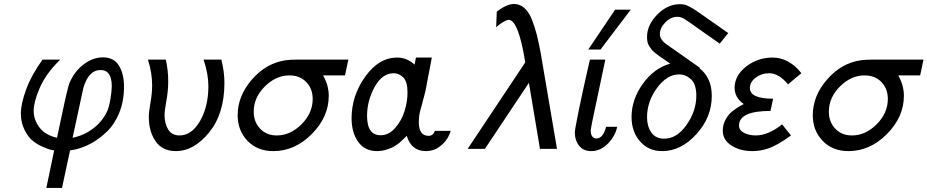

<svg xmlns="http://www.w3.org/2000/svg" viewBox="-20 -742 4623 957"><path d="M84 -176.8Q84 -223.6 110.1 -295.4Q136.2 -367.2 191.9 -444.8H279.8L257.8 -421.9Q202.6 -362.8 175.3 -297.4Q147.9 -231.9 147.9 -189.9Q147.9 -145 176.5 -106.9Q205.1 -68.8 264.2 -55.2Q272.9 -98.1 287.1 -163.1Q317.9 -310.1 327.1 -330.1Q351.1 -386.2 397 -421.1Q442.9 -456.1 493.2 -456.1Q547.4 -456.1 572.8 -415Q598.1 -374 598.1 -310.1Q598.1 -238.3 574.5 -180.2Q550.8 -122.1 512.9 -85.9Q475.1 -49.8 436 -28.3Q397 -6.8 356 2.9L329.1 7.8L289.1 194.8H210.9L250 7.8Q243.2 6.8 232.2 4.4Q221.2 2 192.6 -10.5Q164.1 -22.9 142.1 -41Q120.1 -59.1 102.1 -95Q84 -130.9 84 -176.8ZM341.8 -55.2Q397 -66.4 442.4 -100.1Q487.8 -133.8 512.2 -183.1Q523.4 -206.1 530.3 -247.1Q537.1 -288.1 537.1 -312Q537.1 -393.1 481 -393.1Q422.9 -393.1 396 -306.2Q393.6 -298.3 341.8 -55.2Z M717.3 -444.8H806.6Q818.8 -388.7 818.4 -336.9Q818.4 -288.1 809.3 -239.5Q800.3 -190.9 800.3 -168.9Q800.3 -126 818.4 -96.4Q836.4 -66.9 874.5 -66.9Q935.5 -66.9 977.1 -138.9Q1018.6 -210.9 1018.6 -313Q1018.6 -375 994.6 -444.8H1083.5Q1098.6 -383.8 1098.6 -329.1Q1098.6 -175.3 1022.5 -82Q946.3 11.2 857.4 11.2Q789.6 11.2 755.6 -37.8Q721.7 -86.9 721.7 -159.2Q721.7 -184.1 730 -230.5Q738.3 -276.9 738.3 -316.9Q738.3 -379.9 717.3 -444.8Z M1164.6 -168Q1164.6 -264.2 1236.1 -346.2Q1307.6 -428.2 1405.8 -441.9Q1430.7 -444.8 1456.5 -444.8H1716.3L1699.7 -366.2H1590.3Q1618.2 -318.4 1618.7 -265.1Q1618.7 -159.2 1534.2 -74Q1449.7 11.2 1342.3 11.2Q1263.2 11.2 1213.9 -39.8Q1164.6 -90.8 1164.6 -168ZM1244.6 -185.1Q1244.6 -134.3 1276.6 -100.6Q1308.6 -66.9 1359.4 -66.9Q1427.2 -66.9 1482.9 -122.6Q1538.6 -178.2 1538.6 -249Q1538.6 -299.8 1506.6 -333Q1474.6 -366.2 1422.4 -366.2Q1355.5 -366.2 1300 -311Q1244.6 -255.9 1244.6 -185.1Z M1732.4 -152.8Q1732.4 -264.6 1800.3 -359.9Q1868.2 -455.1 1959.5 -455.1Q2008.3 -455.1 2046.4 -419.9L2053.2 -455.1H2132.3Q2127.4 -430.2 2122.3 -402.1Q2117.2 -374 2114.3 -360.6Q2111.3 -347.2 2108.9 -332.5Q2106.4 -317.9 2104.5 -307.9Q2102.5 -297.9 2101.1 -290.5Q2099.6 -283.2 2095.9 -270Q2092.3 -256.8 2090.8 -250.5Q2089.4 -244.1 2083.3 -221.7Q2077.1 -199.2 2073.2 -185.1Q2067.4 -160.2 2067.4 -133.8Q2067.4 -64.9 2116.2 -64.9Q2139.2 -64.9 2147.5 -89.8H2226.6Q2214.4 -50.8 2189.5 -26.9Q2164.6 -2.9 2143.6 4.2Q2122.6 11.2 2102.5 11.2Q2030.8 11.2 2007.3 -64.9L2000.5 -58.1Q1993.7 -51.3 1990 -48.1Q1986.3 -44.9 1978.3 -36.9Q1970.2 -28.8 1963.9 -24.9Q1957.5 -21 1948 -14.4Q1938.5 -7.8 1929.4 -4.4Q1920.4 -1 1908.9 2.9Q1897.5 6.8 1885.5 9Q1873.5 11.2 1860.4 11.2Q1798.3 11.2 1765.4 -34.9Q1732.4 -81.1 1732.4 -152.8ZM1809.6 -164.1Q1809.6 -67.9 1877.4 -67.9Q1918.5 -67.9 1950.4 -105Q1982.4 -142.1 1996.8 -189.5Q2011.2 -236.8 2011.2 -279.8Q2011.2 -335 1990.2 -356Q1969.2 -377 1942.4 -377Q1885.3 -377 1847.4 -308.6Q1809.6 -240.2 1809.6 -164.1Z M2311 0 2598.1 -431.2Q2564 -643.1 2515.1 -643.1Q2508.3 -643.1 2498.3 -637.9Q2488.3 -632.8 2482.2 -628.9Q2476.1 -625 2464.4 -616.2L2453.1 -606L2456.1 -684.1Q2505.9 -722.2 2542 -722.2Q2569.8 -722.2 2592.5 -703.1Q2615.2 -684.1 2630.1 -647Q2645 -609.9 2655 -571Q2665 -532.2 2675.3 -476.1L2756.3 0H2671.4L2616.2 -329.1L2397 0Z M2845.2 -81.1Q2845.2 -96.2 2863.8 -187Q2882.3 -277.8 2901.4 -361.8L2920.4 -444.8H2997.1L2932.1 -136.2Q2924.3 -96.2 2924.3 -90.8Q2924.3 -71.8 2932.1 -61.8Q2939.9 -51.8 2952.1 -51.8Q2986.3 -51.8 3001 -109.9H3056.2Q3047.4 -64.9 3010.7 -26.9Q2974.1 11.2 2926.3 11.2Q2888.2 11.2 2866.7 -15.4Q2845.2 -42 2845.2 -81.1ZM2912.1 -495.1 3045.9 -693.8H3124L2973.1 -495.1Z M3127.9 -159.2Q3127.9 -246.1 3184.3 -324.5Q3240.7 -402.8 3320.8 -424.8Q3312 -431.6 3292.5 -444.3Q3272.9 -457 3265.9 -462.4Q3258.8 -467.8 3245.4 -478.3Q3231.9 -488.8 3227.3 -495.4Q3222.7 -502 3215.8 -512.5Q3209 -522.9 3207 -533.9Q3205.1 -544.9 3205.1 -558.1Q3205.1 -617.2 3255.4 -668.7Q3305.7 -720.2 3366.7 -721.2Q3374.5 -721.2 3380.1 -720.7Q3385.7 -720.2 3391.8 -719Q3397.9 -717.8 3404.8 -714.4Q3411.6 -710.9 3418.2 -708Q3424.8 -705.1 3435.8 -698Q3446.8 -690.9 3456.3 -684.6Q3465.8 -678.2 3483.9 -665.5Q3502 -652.8 3516.8 -642.3Q3531.7 -631.8 3558.8 -613Q3585.9 -594.2 3609.9 -577.1L3567.9 -524.9H3566.9Q3531.7 -549.8 3480 -585.9Q3405.8 -639.2 3389.4 -648.7Q3373 -658.2 3356 -658.2Q3323.7 -658.2 3296.4 -630.6Q3269 -603 3269 -571.8Q3269 -543.9 3303.7 -520L3467.8 -404.8L3466.8 -401.9Q3527.8 -354 3527.8 -264.2Q3527.8 -157.2 3450.9 -73Q3374 11.2 3280.8 11.2Q3212.9 11.2 3170.4 -36.9Q3127.9 -85 3127.9 -159.2ZM3205.1 -157.2Q3205.1 -112.3 3226.6 -81.5Q3248 -50.8 3291 -50.8Q3354 -50.8 3402.3 -119.9Q3450.7 -189 3450.7 -265.1Q3450.7 -322.3 3424.3 -346.7Q3397.9 -371.1 3364.7 -371.1Q3304.7 -371.1 3254.9 -303.7Q3205.1 -236.3 3205.1 -157.2Z M3582.5 -90.8Q3582.5 -120.6 3596.9 -146.7Q3611.3 -172.9 3631.8 -188.5Q3652.3 -204.1 3666.5 -212.2Q3680.7 -220.2 3686.5 -223.1H3687.5Q3641.6 -255.4 3641.6 -304.2Q3641.6 -365.2 3699 -410.2Q3756.3 -455.1 3830.6 -455.1Q3912.6 -455.1 3974.6 -377L3907.7 -321.8Q3861.8 -377 3813.5 -377Q3775.4 -377 3746.6 -355Q3717.8 -333 3717.8 -303.2Q3717.8 -250 3833.5 -250L3820.3 -189Q3663.1 -189 3663.6 -116.2Q3663.6 -92.3 3689 -79.6Q3714.4 -66.9 3747.6 -66.9Q3808.6 -66.9 3878.4 -122.1L3922.4 -66.9Q3853.5 -16.1 3805.7 -1Q3768.6 11.2 3730.5 11.2Q3668.5 11.2 3625.5 -16.8Q3582.5 -44.9 3582.5 -90.8Z M4031.2 -168Q4031.2 -264.2 4102.8 -346.2Q4174.3 -428.2 4272.5 -441.9Q4297.4 -444.8 4323.2 -444.8H4583L4566.4 -366.2H4457Q4484.9 -318.4 4485.4 -265.1Q4485.4 -159.2 4400.9 -74Q4316.4 11.2 4209 11.2Q4129.9 11.2 4080.6 -39.8Q4031.2 -90.8 4031.2 -168ZM4111.3 -185.1Q4111.3 -134.3 4143.3 -100.6Q4175.3 -66.9 4226.1 -66.9Q4293.9 -66.9 4349.6 -122.6Q4405.3 -178.2 4405.3 -249Q4405.3 -299.8 4373.3 -333Q4341.3 -366.2 4289.1 -366.2Q4222.2 -366.2 4166.7 -311Q4111.3 -255.9 4111.3 -185.1Z"/></svg>

Font: CMU Sans Serif
Style: Oblique
Weight: 500
Italic angle: -12°
Version: Version 0.7.0